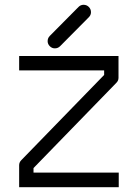

<svg xmlns="http://www.w3.org/2000/svg" viewBox="-20 -831 580 802"><path d="M179 -659Q179 -672 188 -681L308 -802Q317 -811 329 -811Q342 -811 351 -802Q360 -793 360 -780Q360 -768 351 -759L231 -638Q222 -629 209 -629Q197 -629 188 -638Q179 -647 179 -659ZM475 -506Q475 -494 466 -485L120 -129V-110H476V-49H60V-141Q60 -153 69 -162L415 -518V-537H60V-597H475Z"/></svg>

Font: IBM 3270
Style: Regular
Weight: 400
Monospace: yes
Version: Version 2.3.1